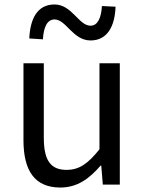

<svg xmlns="http://www.w3.org/2000/svg" viewBox="-20 -826 647 859"><path d="M250 13C325 13 379 -26 430 -85H433L440 0H516V-543H425V-158C373 -93 334 -66 278 -66C206 -66 176 -109 176 -210V-543H85V-199C85 -61 136 13 250 13ZM385 -645C462 -645 494 -711 497 -796L436 -799C433 -748 418 -711 385 -711C332 -711 302 -806 224 -806C146 -806 115 -741 111 -654L172 -650C175 -704 191 -739 224 -739C276 -739 306 -645 385 -645Z"/></svg>

Font: Noto Sans T Chinese Regular
Style: Regular
Weight: 400
Designer: Ryoko NISHIZUKA (kana & ideographs); Paul D. Hunt (Latin, Greek & Cyrillic); Wenlong ZHANG (bopomofo); Sandoll Communica
Foundry: Adobe Systems Incorporated
Version: Version 1.000;PS 1;hotconv 1.0.78;makeotf.lib2.5.61930